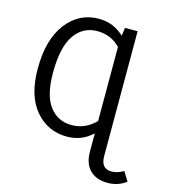

<svg xmlns="http://www.w3.org/2000/svg" viewBox="-130 -804 994 1119"><g transform="rotate(15 367.0 -244.5)"><path d="M700 119 734 174Q687 211 622 211Q555 211 516 172.5Q477 134 477 60V-49Q414 12 324 12Q208 12 133 -76Q58 -164 58 -328Q58 -503 133.5 -601.5Q209 -700 328 -700Q417 -700 481 -639L488 -688H564V65Q564 141 627 141Q664 141 700 119ZM332 -60Q416 -60 477 -123V-570Q421 -628 338 -628Q251 -628 200.5 -554.5Q150 -481 150 -328Q150 -190 200 -125Q250 -60 332 -60Z"/></g></svg>

Font: FiraGO Book
Style: Regular
Weight: 350
Designer: bBox Type
Foundry: bBox Type GmbH
Version: Version 1.001;PS 001.001;hotconv 1.0.88;makeotf.lib2.5.64775